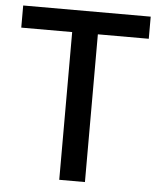

<svg xmlns="http://www.w3.org/2000/svg" viewBox="-52 -759 665 804"><g transform="rotate(5 281.0 -357.0)"><path d="M335 0H227V-621H13V-714H549V-621H335Z"/></g></svg>

Font: Noto Sans Lao Looped Medium
Style: Regular
Weight: 500
Designer: Mark Frömberg, Ben Mitchell
Foundry: The Fontpad Ltd
Version: Version 1.002; ttfautohint (v1.8.4.7-5d5b)